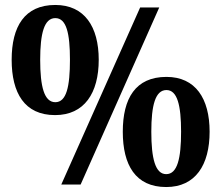

<svg xmlns="http://www.w3.org/2000/svg" viewBox="-20 -744 892 774"><path d="M202 -280C320 -280 378 -369 378 -503C378 -637 320 -724 203 -724C79 -724 27 -637 27 -503C27 -369 79 -280 202 -280ZM227 0H305L622 -714H545ZM203 -332C158 -332 142 -395 142 -503C142 -609 158 -671 203 -671C248 -671 262 -609 262 -503C262 -395 248 -332 203 -332ZM650 10C768 10 825 -79 825 -213C825 -347 768 -434 651 -434C526 -434 475 -347 475 -213C475 -79 526 10 650 10ZM650 -42C606 -42 590 -105 590 -213C590 -319 606 -381 651 -381C695 -381 710 -319 710 -213C710 -105 695 -42 650 -42Z"/></svg>

Font: Noto Serif Devanagari SemiCondensed ExtraBold
Style: Regular
Weight: 800
Width: 4
Designer: Universal Thirst, Indian Type Foundry and the Monotype Design Team
Foundry: Monotype Imaging Inc.
Version: Version 2.004